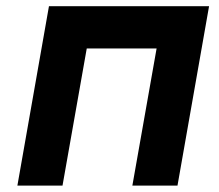

<svg xmlns="http://www.w3.org/2000/svg" viewBox="-20 -582 688 602"><path d="M536.5 0H395L471 -430H252L176 0H34.5L133.5 -562.5H635.5Z"/></svg>

Font: Russisch Sans ExtraBold
Style: Italic
Weight: 800
Width: 4
Italic angle: -10°
Designer: Michael Sharanda (font) & Cristiano Sobral (main changes)
Foundry: Michael Sharanda
Version: Version 2.00;September 8, 2020;FontCreator 13.0.0.2681 64-bi